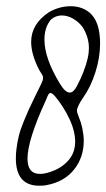

<svg xmlns="http://www.w3.org/2000/svg" viewBox="-20 -649 343 620"><path d="M137.7 -609.4Q171.4 -628.9 208.5 -628.9Q239.7 -628.9 263.2 -612.8Q286.6 -596.7 296.4 -563.5Q303.2 -539.6 303.2 -508.8Q303.2 -463.4 288.3 -416.3Q273.4 -369.1 249 -334.5Q228.5 -304.7 228.5 -291.5Q228.5 -285.2 235.4 -268.8Q242.2 -252.4 245.6 -235.8Q250.5 -212.4 250.5 -194.8Q250.5 -140.6 219 -101.3Q187.5 -62 130.9 -51.3L125 -50.3Q118.7 -49.3 106.9 -49.3Q31.2 -49.3 31.2 -137.7Q31.2 -154.3 33.2 -168Q35.6 -189.5 40.8 -210.2Q45.9 -231 56.4 -256.3Q66.9 -281.7 72.5 -294.4Q78.1 -307.1 93.8 -338.9Q109.4 -370.6 112.8 -377.4Q119.1 -390.1 119.1 -397.5Q119.1 -401.9 117.2 -405.8Q115.2 -409.7 110.8 -416.3Q106.4 -422.9 103.5 -429.2Q80.6 -476.1 80.6 -513.7Q80.6 -571.3 137.7 -609.4ZM127.4 -323.7Q68.8 -196.3 68.8 -136.7Q68.8 -87.4 108.9 -87.4Q123.5 -87.4 142.6 -93.8Q175.3 -104.5 197.5 -127.4Q219.7 -150.4 222.2 -182.1Q222.2 -183.6 222.4 -186.5Q222.7 -189.5 222.7 -190.9Q222.7 -226.1 203.9 -265.6Q185.1 -305.2 158.7 -336.9Q148.9 -348.6 143.1 -348.6Q141.1 -348.6 139.4 -347.4Q137.7 -346.2 136.2 -343.5Q134.8 -340.8 133.5 -338.4Q132.3 -335.9 130.6 -331.3Q128.9 -326.7 127.4 -323.7ZM247.1 -561Q234.9 -577.6 216.6 -588.4Q198.2 -599.1 179.7 -599.1Q159.2 -599.1 143.6 -585Q123.5 -559.6 123.5 -521.5Q123.5 -460 174.3 -377.4Q190.9 -350.1 205.1 -350.1Q217.3 -350.1 227.5 -369.6Q253.4 -417.5 263.7 -462.9Q267.1 -478 267.1 -494.1Q267.1 -528.3 247.1 -561Z"/></svg>

Font: Sintesa 2
Style: 2
Weight: 400
Version: Version 001.000